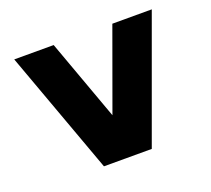

<svg xmlns="http://www.w3.org/2000/svg" viewBox="-93 -616 803 732"><g transform="rotate(-20 309.0 -250.0)"><path d="M406 0H212L30 -500H190L309 -172L428 -500H588Z"/></g></svg>

Font: Urbanist Black
Style: Regular
Weight: 900
Designer: Corey Hu
Foundry: Corey Hu
Version: Version 1.330; ttfautohint (v1.8.4.7-5d5b)